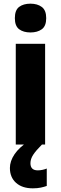

<svg xmlns="http://www.w3.org/2000/svg" viewBox="-20 -788 332 1047"><path d="M146 -768Q184 -768 208 -750Q232 -732 232 -689Q232 -646 208 -628.5Q184 -611 146 -611Q108 -611 84.5 -628.5Q61 -646 61 -689Q61 -733 84.5 -750.5Q108 -768 146 -768ZM226 -549V0H66V-549ZM146 102Q146 141 186 141Q199 141 212.5 138Q226 135 235 131V226Q221 231 202.5 235Q184 239 159 239Q101 239 67.5 209Q34 179 34 128Q34 91 59 53.5Q84 16 137 -19L209 0Q176 33 161 56Q146 79 146 102Z"/></svg>

Font: Noto Sans Devanagari SemiCondensed ExtraBold
Style: Regular
Weight: 800
Width: 4
Designer: Jelle Bosma - Monotype Design Team
Foundry: Monotype Imaging Inc.
Version: Version 2.004; ttfautohint (v1.8.4.7-5d5b)